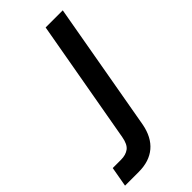

<svg xmlns="http://www.w3.org/2000/svg" viewBox="-368 -611 872 872"><g transform="rotate(-45 68.0 -175.5)"><path d="M-127 206 -110 110H-57Q-26 110 -6.5 95.5Q13 81 20 41L126 -557H236L126 66Q113 135 71 170.5Q29 206 -39 206Z"/></g></svg>

Font: Open Sauce Sans Medium Italic
Style: Regular
Weight: 500
Italic angle: -10°
Designer: Alfredo Marco Pradil
Foundry: Creative Sauce Fz LLC
Version: Version 1.477